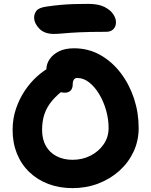

<svg xmlns="http://www.w3.org/2000/svg" viewBox="-20 -960 780 990"><path d="M354 10Q287 10 230.5 -11Q174 -32 132 -72Q90 -112 67.5 -167.5Q45 -223 45 -290Q45 -349 63 -401Q81 -453 109 -494Q137 -535 169 -564Q201 -593 229.5 -608.5Q258 -624 276 -624Q298 -624 311.5 -617.5Q325 -611 337 -593Q358 -565 349 -541.5Q340 -518 316 -502Q275 -472 248.5 -440.5Q222 -409 209.5 -372.5Q197 -336 197 -290Q197 -242 216.5 -207.5Q236 -173 272 -154.5Q308 -136 354 -136Q405 -136 447 -157.5Q489 -179 514.5 -216Q540 -253 540 -300Q540 -346 527 -391.5Q514 -437 491.5 -474.5Q469 -512 440 -535Q411 -558 378 -558Q367 -558 361 -549.5Q355 -541 355 -526Q355 -504 344 -493Q333 -482 314 -482Q291 -482 269 -495.5Q247 -509 233 -535.5Q219 -562 219 -601Q219 -630 236 -655Q253 -680 284.5 -695.5Q316 -711 361 -711Q436 -711 497 -676.5Q558 -642 602.5 -583.5Q647 -525 671 -452Q695 -379 695 -300Q695 -234 668.5 -177.5Q642 -121 595 -79Q548 -37 486.5 -13.5Q425 10 354 10ZM258 -785Q209 -785 182.5 -812.5Q156 -840 156 -870Q156 -888 167.5 -904Q179 -920 219 -926Q261 -932 294.5 -935Q328 -938 362 -939Q396 -940 435 -940Q488 -940 519 -924Q550 -908 564 -886.5Q578 -865 578 -846Q578 -823 564.5 -809.5Q551 -796 528 -796Q443 -796 391 -793.5Q339 -791 308 -788Q277 -785 258 -785Z"/></svg>

Font: Shantell Sans
Style: Bold
Weight: 700
Designer: Stephen Nixon, Anya Danilova, Shantell Martin
Foundry: Arrow Type
Version: Version 1.011;[c5ecc13dd]